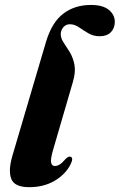

<svg xmlns="http://www.w3.org/2000/svg" viewBox="-20 -745 484 776"><path d="M347.5 -725Q396 -725 420 -705Q444 -685 444 -657Q444 -631 428 -614.8Q412 -598.5 382.5 -598.5Q357.5 -598.5 337.2 -610.5Q317 -622.5 299 -634.8Q281 -647 262.5 -647Q246.5 -647 236.2 -635.2Q226 -623.5 225.5 -607.5Q225.5 -590.5 237 -573.2Q248.5 -556 261.8 -534.5Q275 -513 280.8 -483.8Q286.5 -454.5 274.5 -413.5L195.5 -142.5Q183.5 -102 186.5 -88Q189.5 -74 202 -74Q211.5 -74 221.8 -80.5Q232 -87 245.5 -103Q257.5 -114.5 265.5 -111.5Q278 -106.5 265.5 -81.5Q245.5 -41 201.5 -14.8Q157.5 11.5 98 11.5Q39 11.5 25.8 -21.5Q12.5 -54.5 30 -115L166 -576Q189.5 -654.5 235.8 -689.8Q282 -725 347.5 -725Z"/></svg>

Font: Fraunces 72pt S000
Style: Bold Italic
Weight: 700
Italic angle: -16°
Version: Version 1.000; ttfautohint (v1.8.3)